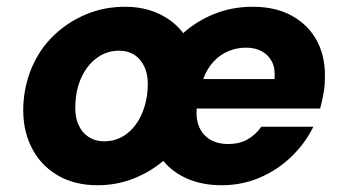

<svg xmlns="http://www.w3.org/2000/svg" viewBox="-20 -536 1021 568"><path d="M268 12Q199 12 148.5 -18.5Q98 -49 72 -102.5Q46 -156 49 -224Q52 -286 75.5 -339.5Q99 -393 140 -432Q181 -471 234.5 -493.5Q288 -516 350 -516Q405 -516 449.5 -495.5Q494 -475 522 -438Q562 -474 614.5 -495Q667 -516 728 -516Q797 -516 846 -488Q895 -460 919.5 -411.5Q944 -363 941 -299Q941 -284 938.5 -268.5Q936 -253 933 -239Q930 -225 927 -215H562Q559 -185 569 -161Q579 -137 601 -123.5Q623 -110 655 -110Q689 -110 713 -124Q737 -138 753 -161H907Q883 -112 842 -72.5Q801 -33 748.5 -10.5Q696 12 636 12Q579 12 535 -7Q491 -26 463 -60Q424 -27 374.5 -7.5Q325 12 268 12ZM288 -118Q324 -118 352 -138Q380 -158 397 -193.5Q414 -229 417 -275Q419 -311 408.5 -335.5Q398 -360 378.5 -373Q359 -386 332 -386Q297 -386 268.5 -366Q240 -346 222.5 -310.5Q205 -275 203 -228Q201 -193 211.5 -168.5Q222 -144 242 -131Q262 -118 288 -118ZM581 -302H792Q795 -332 785 -352.5Q775 -373 755 -384Q735 -395 708 -395Q681 -395 656.5 -385Q632 -375 612.5 -354.5Q593 -334 581 -302Z"/></svg>

Font: DM Sans Black
Style: Italic
Weight: 900
Italic angle: -10°
Designer: Colophon Foundry, Jonny Pinhorn
Foundry: Colophon Foundry
Version: Version 4.004;gftools[0.9.30]